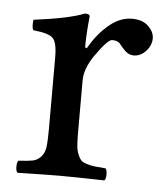

<svg xmlns="http://www.w3.org/2000/svg" viewBox="-40 -479 453 518"><g transform="rotate(5 186.0 -220.0)"><path d="M100.1 -316.9Q100.1 -357.4 88.4 -369.1Q76.7 -380.9 35.2 -384.8Q32.2 -388.7 32 -398.9Q31.7 -409.2 33.2 -413.1Q128.9 -425.3 169.9 -441.9Q183.1 -441.9 183.1 -435.1Q178.2 -387.2 178.2 -355Q178.2 -349.6 181.2 -349.1Q183.6 -349.1 187 -356Q207 -390.1 236.3 -414.6Q265.6 -439 297.9 -439Q326.7 -439 342.3 -423.6Q357.9 -408.2 357.9 -391.1Q357.9 -372.1 343.5 -356.4Q329.1 -340.8 311 -340.8Q301.8 -340.8 294.7 -345Q287.6 -349.1 278.8 -359.4L270 -370.1Q263.2 -377 249 -377Q237.3 -377 203.1 -328.1Q179.2 -292.5 179.2 -261.2V-122.1Q179.2 -100.6 180.2 -86.9Q181.2 -73.2 185.3 -62.7Q189.5 -52.2 193.8 -47.1Q198.2 -42 209.2 -38.3Q220.2 -34.7 230.5 -33.4Q240.7 -32.2 261.2 -30.8Q265.6 -26.4 265.6 -14.4Q265.6 -2.4 261.2 2Q175.3 0 140.1 0Q109.9 0 25.9 2Q21.5 -2.4 21.5 -14.4Q21.5 -26.4 25.9 -30.8Q52.2 -32.2 64.2 -34.7Q76.2 -37.1 85.7 -46.9Q95.2 -56.6 97.7 -73.2Q100.1 -89.8 100.1 -122.1Z"/></g></svg>

Font: Linux Libertine G
Style: Regular
Weight: 400
Designer: Philipp H. Poll
Foundry: Philipp H. Poll
Version: Version 4.7.5